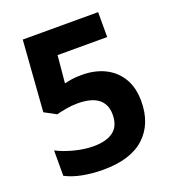

<svg xmlns="http://www.w3.org/2000/svg" viewBox="-132 -816 836 927"><g transform="rotate(-20 286.0 -352.0)"><path d="M299.8 -456.1Q365.2 -456.1 416.3 -431.2Q467.3 -406.2 496.6 -357.9Q525.9 -309.6 525.9 -238.8Q525.9 -122.6 454.1 -56.4Q382.3 9.8 241.2 9.8Q185.1 9.8 135.5 0.2Q85.9 -9.3 48.8 -28.8V-159.2Q85.9 -139.6 137.9 -126.2Q189.9 -112.8 235.8 -112.8Q302.7 -112.8 338.4 -140.1Q374 -167.5 374 -226.1Q374 -278.3 338.9 -306.2Q303.7 -334 231 -334Q203.1 -334 173.1 -328.6Q143.1 -323.2 123 -317.9L63 -350.1L89.8 -713.9H477.1V-585.9H222.2L209 -445.8Q225.6 -449.2 245.1 -452.6Q264.6 -456.1 299.8 -456.1Z"/></g></svg>

Font: Open Sans
Style: Bold
Weight: 700
Designer: Monotype Design Team
Foundry: Monotype Imaging Inc.
Version: Version 3.000; ttfautohint (v1.8.4)